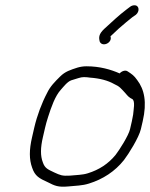

<svg xmlns="http://www.w3.org/2000/svg" viewBox="-20 -742 568 727"><path d="M398.4 -604 398.7 -605C399.7 -606.3 400.5 -607 401.1 -607C418.3 -623.9 440.2 -643.6 457.9 -658L481.3 -677L494.4 -686C509.6 -698.4 507.8 -722 489.2 -722C483.5 -722 478.3 -720.3 473.5 -717L460.2 -707C431.2 -685.2 402.9 -658.5 375.1 -633C353.7 -612.9 353.4 -600.4 357.8 -584C368.3 -562.2 406.5 -580.3 398.4 -604ZM484.1 -308C482.9 -300 481.3 -291.7 479.3 -283L472.4 -253C466.7 -228.1 431.3 -173 418 -156C390.2 -121.6 354.9 -99 312.9 -86C292.1 -79.2 268.5 -79.6 244.8 -77C215.1 -75.2 208.3 -78.7 185.5 -89C161.4 -100.6 149.9 -104.6 142.3 -127C132.4 -152.2 133.3 -183.4 142.3 -222L150.6 -258C153.3 -270 157.1 -283.5 161.9 -298.5C173.8 -335.5 188.4 -378.7 211 -403C221.3 -414.4 235.2 -432.9 250.1 -438L276 -446C283.9 -448.7 291.2 -450 297.9 -450C305.2 -450 313.1 -449.3 321.4 -448C358.3 -445.3 388.6 -437.2 411.9 -424C433.7 -414.4 438.1 -407 454 -390C465.2 -376.7 469.4 -372.4 480.7 -367C493.1 -360 485.2 -324.3 484.1 -308ZM307.4 -491C296 -491 284.6 -489.3 273.2 -486C246.8 -477.3 227 -471.7 207.4 -452C188.6 -433.2 170.2 -415.5 157.8 -389C138.6 -352.8 120.3 -304.5 109.8 -259L101.3 -222C90.4 -175 90.1 -138.5 101.7 -107C112.3 -75.3 128.3 -66.7 161 -52C187.3 -38.4 200.5 -32.5 238.3 -36C267.1 -39.1 290.8 -38.6 316.9 -47C369.5 -63.3 415.3 -92.9 449.4 -136C467 -158.8 506.1 -221.4 513.4 -253L520.5 -283.5C536.9 -354.8 526.8 -403.3 499.4 -439C487.2 -456.4 479.5 -461.1 463 -472C453.6 -478.2 439.3 -471.6 433.1 -464C399.7 -478.7 358.3 -491 307.4 -491Z"/></svg>

Font: HoneyBee
Style: SeLitIt
Weight: 300
Foundry: Cannot Into Space Fonts
Version: Version 0.89